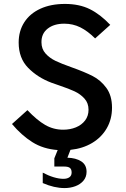

<svg xmlns="http://www.w3.org/2000/svg" viewBox="-20 -755 640 977"><path d="M301.5 -95Q337 -95 366.2 -107Q395.5 -119 413 -142Q430.5 -165 430.5 -196.5Q430.5 -230.5 410 -253.2Q389.5 -276 360.2 -289.8Q331 -303.5 283.5 -319.5Q264 -325.5 242 -334Q171.5 -360.5 123.2 -409.8Q75 -459 75 -538.5Q75 -597 103.5 -641.5Q132 -686 185.2 -710.5Q238.5 -735 310.5 -735Q383.5 -735 437 -708.5Q490.5 -682 541 -628.5L464 -559.5Q426.5 -597 388.8 -615.8Q351 -634.5 307 -634.5Q254.5 -634.5 222.5 -609.2Q190.5 -584 191 -540Q191 -506 211.5 -483Q232 -460 262 -445.5Q292 -431 344.5 -412.5Q410.5 -389 451.5 -368Q492.5 -347 521.2 -307.8Q550 -268.5 550 -207Q550 -148.5 523.2 -102.2Q496.5 -56 448.8 -27.5Q401 1 338.5 7.5L323 47.5Q366 48.5 393.2 66Q420.5 83.5 420.5 119Q420.5 145.5 404.8 164.2Q389 183 363.5 192.5Q338 202 308.5 202Q256 202 197.5 176.5V123.5Q225.5 138.5 253 146.8Q280.5 155 302.5 155Q321.5 155 333 147Q344.5 139 344.5 123Q344.5 106.5 335.8 99.5Q327 92.5 306.5 92.5H256.5V50.5L273.5 8.5Q199.5 3 144.5 -31.8Q89.5 -66.5 41 -124L119.5 -194.5Q168 -143.5 210 -119.2Q252 -95 301.5 -95Z"/></svg>

Font: JuliaMono SemiBold
Style: Regular
Weight: 600
Monospace: yes
Designer: cormullion
Foundry: corm
Version: Version 0.055; ttfautohint (v1.8.4)